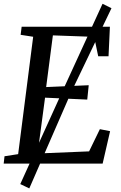

<svg xmlns="http://www.w3.org/2000/svg" viewBox="-20 -888 656 1042"><path d="M0 0 4.5 -40 78.5 -51.5 160 -688.5 92 -699 97.5 -743H576.5L569 -582.5H513L491 -688L267 -696L230.5 -415.5L461.5 -425.5L453.5 -347.5L224.5 -358L184 -55L463.5 -66.5L522 -187L577.5 -176L537 0ZM90 111 327.5 -412 536.5 -867.5 585 -843.5 368 -391 139 134.5Z"/></svg>

Font: Merriweather Light 18pt
Style: Italic
Weight: 400
Italic angle: -7.8°
Version: Version 2.101